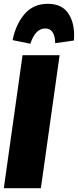

<svg xmlns="http://www.w3.org/2000/svg" viewBox="-30 -985 408 1005"><path d="M282 -696 184 0H-10L88 -696ZM36 -775Q53 -859 99 -912Q145 -965 220 -965Q291 -965 324.5 -919Q358 -873 358 -800Q358 -782 357 -773L259 -759Q257 -836 207 -836Q180 -836 160.5 -815Q141 -794 129 -756Z"/></svg>

Font: Fira Sans Extra Condensed Black
Style: Italic
Weight: 900
Width: 3
Italic angle: -8°
Designer: Carrois Corporate & Edenspiekermann AG
Foundry: Carrois Corporate GbR & Edenspiekermann AG
Version: Version 4.203